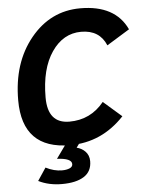

<svg xmlns="http://www.w3.org/2000/svg" viewBox="-60 -738 760 998"><g transform="rotate(-5 320.0 -239.0)"><path d="M282.7 14.2Q33.7 14.2 33.7 -241.2Q33.7 -437 137.2 -563.5Q240.7 -689.9 396.5 -689.9Q578.6 -689.9 639.6 -559.1L520.5 -485.8Q486.3 -567.9 390.6 -567.9Q296.4 -567.9 236.6 -480.5Q176.8 -393.1 176.8 -243.2Q176.8 -107.9 289.6 -107.9Q400.4 -107.9 470.7 -194.8L565.9 -111.8Q447.8 14.2 282.7 14.2ZM222.7 211.9Q154.3 211.9 100.6 185.1L144.5 119.1Q187.5 141.1 229 141.1Q252.4 141.1 268.6 134.3Q284.7 127.4 284.7 113.3Q284.7 82.5 208 79.1L264.6 0H336.9L314.9 30.3Q340.8 36.6 358.4 54.2Q378.9 74.7 378.9 106Q378.9 159.7 337.9 185.8Q296.9 211.9 222.7 211.9Z"/></g></svg>

Font: Cadman
Style: Bold Italic
Weight: 700
Italic angle: -12°
Designer: Paul James MIller
Foundry: High-Logic / Made with FontCreator
Version: Version 2.114;March 28, 2021;FontCreator 13.0.0.2683 64-bit